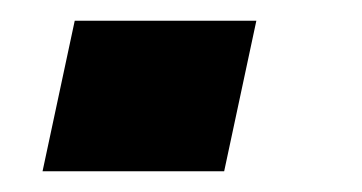

<svg xmlns="http://www.w3.org/2000/svg" viewBox="-20 -165 349 185"><path d="M21 0 52 -145H227L196 0Z"/></svg>

Font: Saira SemiExpanded
Style: Bold Italic
Weight: 700
Width: 6
Italic angle: -12°
Designer: Hector Gatti with collaboration of the Omnibus-Type team
Foundry: Omnibus-Type
Version: Version 1.101